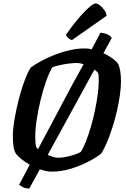

<svg xmlns="http://www.w3.org/2000/svg" viewBox="-20 -1003 736 1122"><path d="M151 99Q131 99 114.5 91Q98 83 92 76L405 -513Q435 -566 466 -623Q497 -680 524 -730.5Q551 -781 567 -812Q595 -809 611.5 -800Q628 -791 633 -781ZM283 0Q253 0 219.5 -11.5Q186 -23 156 -39.5Q126 -56 103.5 -74.5Q81 -93 72 -107Q63 -122 59 -146.5Q55 -171 55 -211Q55 -241 61 -281.5Q67 -322 77 -368.5Q87 -415 100 -460Q113 -505 128 -543.5Q143 -582 159 -608Q185 -627 222 -647Q259 -667 301.5 -683.5Q344 -700 388.5 -710Q433 -720 476 -720Q500 -720 529 -712Q558 -704 586.5 -691Q615 -678 637.5 -661.5Q660 -645 671 -629Q679 -611 683 -585Q687 -559 687 -528Q687 -491 680.5 -446Q674 -401 663 -353Q652 -305 637 -258.5Q622 -212 605.5 -172.5Q589 -133 571 -105Q542 -82 494.5 -57.5Q447 -33 392 -16.5Q337 0 283 0ZM320 -81Q341 -81 367.5 -86.5Q394 -92 417 -100Q440 -108 452 -115Q468 -140 483 -178.5Q498 -217 511.5 -263.5Q525 -310 535 -358Q545 -406 551 -451Q557 -496 557 -532Q557 -544 556.5 -555Q556 -566 554 -574Q551 -582 537.5 -592Q524 -602 504.5 -612Q485 -622 465 -628.5Q445 -635 429 -635Q408 -635 381.5 -631.5Q355 -628 330 -622.5Q305 -617 286 -610Q267 -578 249 -527Q231 -476 217 -418Q203 -360 194.5 -304Q186 -248 186 -205Q186 -188 187 -172.5Q188 -157 191 -145Q196 -135 212 -124Q228 -113 248 -103Q268 -93 287.5 -87Q307 -81 320 -81ZM401 -769Q388 -772 378 -781.5Q368 -791 365 -799Q402 -853 437.5 -894.5Q473 -936 500 -959.5Q527 -983 538 -983Q549 -983 563.5 -972Q578 -961 589.5 -944.5Q601 -928 603 -911Z"/></svg>

Font: Texturina Medium 12pt
Style: Bold Italic
Weight: 700
Italic angle: -11°
Version: Version 1.002